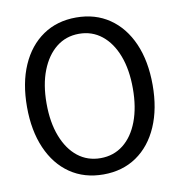

<svg xmlns="http://www.w3.org/2000/svg" viewBox="-81 -784 812 870"><g transform="rotate(-10 325.0 -349.0)"><path d="M326 12Q238 12 173 -32.5Q108 -77 72.5 -158.5Q37 -240 37 -349Q37 -459 72.5 -540Q108 -621 173 -665.5Q238 -710 326 -710Q414 -710 479 -665.5Q544 -621 579.5 -540Q615 -459 615 -349Q615 -240 579.5 -158.5Q544 -77 479 -32.5Q414 12 326 12ZM326 -63Q386 -63 430.5 -98Q475 -133 499.5 -197.5Q524 -262 524 -349Q524 -436 499.5 -500Q475 -564 430.5 -599.5Q386 -635 326 -635Q266 -635 221.5 -599.5Q177 -564 152 -500Q127 -436 127 -349Q127 -262 152 -197.5Q177 -133 221.5 -98Q266 -63 326 -63Z"/></g></svg>

Font: Azeret Mono Light
Style: Regular
Weight: 300
Designer: Martin Vácha
Foundry: Displaay
Version: Version 1.002